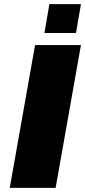

<svg xmlns="http://www.w3.org/2000/svg" viewBox="-20 -905 410 925"><path d="M194 -746H346L370 -885H218ZM27 0H248L370 -688H149Z"/></svg>

Font: Archivo Black
Style: Italic
Weight: 900
Italic angle: -10°
Designer: Hector Gatti
Foundry: Omnibus-Type
Version: Version 2.001